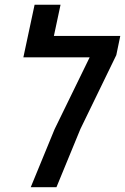

<svg xmlns="http://www.w3.org/2000/svg" viewBox="-20 -782 522 802"><path d="M108.4 0 208 -242.2 354.5 -542.5H77.6L124.5 -762.2H232.9L205.1 -631.8H482.4L465.8 -551.8L315.9 -243.2L215.8 0Z"/></svg>

Font: Open Sans SemiCondensed SemiBold
Style: Italic
Weight: 600
Width: 4
Italic angle: -12°
Designer: Monotype Design Team
Foundry: Monotype Imaging Inc.
Version: Version 3.000